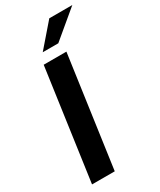

<svg xmlns="http://www.w3.org/2000/svg" viewBox="-224 -974 872 1047"><g transform="rotate(-30 212.0 -450.5)"><path d="M28 0H171L269 -697H126ZM155.5 -758.5H253.5L424 -901H279Z"/></g></svg>

Font: HK Grotesk ExtraBold
Style: Italic
Weight: 800
Italic angle: -16°
Designer: Alfredo Marco Pradil
Foundry: Hanken Design Co.
Version: Version 3.001;FEAKit 1.0